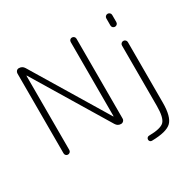

<svg xmlns="http://www.w3.org/2000/svg" viewBox="-201 -969 1430 1409"><g transform="rotate(-30 514.0 -265.0)"><path d="M855 -725Q855 -736 862.5 -743Q870 -750 880 -750Q890 -750 897.5 -743Q905 -736 905 -725V-665Q905 -654 897.5 -647Q890 -640 880 -640Q870 -640 862.5 -647Q855 -654 855 -665ZM696 220Q687 220 681 214Q675 208 675 199Q675 190 681 183.5Q687 177 696 177Q796 176 825.5 145.5Q855 115 855 17V-495Q855 -506 862.5 -513Q870 -520 880 -520Q890 -520 897.5 -513Q905 -506 905 -495V17Q905 135 863.5 176.5Q822 218 696 220ZM591 -705V-29Q591 -17 582.5 -8.5Q574 0 562 0Q534 0 519 -25L140 -653Q140 -654 138 -654Q137 -654 137 -653V-25Q137 -14 129.5 -7Q122 0 112 0Q102 0 95 -7Q88 -14 88 -25V-701Q88 -713 96 -721.5Q104 -730 116 -730Q145 -730 160 -705L539 -77Q539 -76 541 -76Q542 -76 542 -77V-705Q542 -716 549 -723Q556 -730 566 -730Q576 -730 583.5 -723Q591 -716 591 -705Z"/></g></svg>

Font: Rounded Mplus 1c Light
Style: Regular
Weight: 300
Version: Version 1.059.20150529